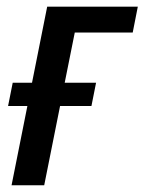

<svg xmlns="http://www.w3.org/2000/svg" viewBox="-20 -548 428 568"><path d="M250.5 -234.4H157.7L110.8 0H14.2L61 -234.4H3.9L17.6 -303.2H74.7L119.6 -528.3H387.7L372.6 -451.7H201.2L171.4 -303.2H264.2Z"/></svg>

Font: RobotoCondensed-Italic
Style: Italic
Weight: 400
Designer: Google
Version: Version 1.200311; 2013